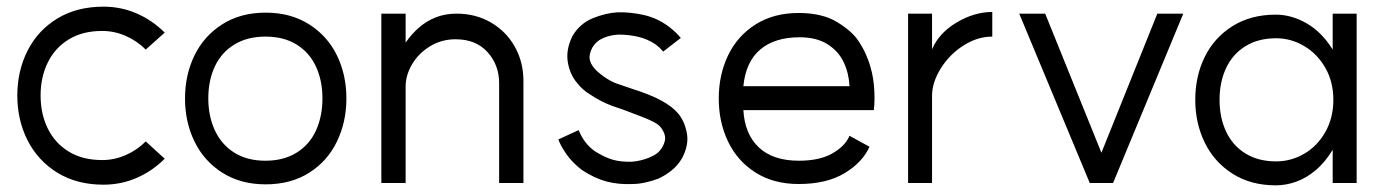

<svg xmlns="http://www.w3.org/2000/svg" viewBox="-20 -550 4170 577"><path d="M418 -125 475 -73Q438 -36 391 -15.5Q344 5 291 5Q211 5 152.5 -31Q94 -67 63 -128Q32 -189 32 -263Q32 -337 63 -398Q94 -459 152.5 -494.5Q211 -530 291 -530Q344 -530 391 -509.5Q438 -489 475 -452L418 -401Q392 -427 358 -442Q324 -457 287 -457Q228 -457 186.5 -431.5Q145 -406 123.5 -362Q102 -318 102 -263Q102 -208 123.5 -164Q145 -120 186.5 -94.5Q228 -69 287 -69Q324 -69 358 -84Q392 -99 418 -125Z M949 -254.2Q949 -308 929.5 -350Q910 -392 871.5 -416Q833 -440 778 -440Q723 -440 684 -416Q645 -392 625.5 -350Q606 -308 606 -254.2Q606 -200.4 626 -157.7Q646 -115 684.5 -91Q723 -67 777.5 -67Q832 -67 871 -91Q910 -115 929.5 -157.7Q949 -200.4 949 -254.2ZM1021 -254Q1021 -183.5 992.5 -124.5Q964 -65.5 909 -30.8Q854 4 778.1 4Q703.3 4 648.1 -31Q593 -66 564.5 -124.7Q536 -183.5 536 -253.7Q536 -325 564.5 -383.5Q593 -442 648 -477Q703 -512 778.3 -512Q853.6 -512 908.8 -477Q964 -442 992.5 -383.7Q1021 -325.4 1021 -254Z M1349 -432Q1307 -432 1272.5 -411Q1238 -390 1218.5 -357Q1199 -324 1199 -290V0H1126V-509H1199V-422Q1217 -448 1239.5 -467.5Q1262 -487 1290 -498Q1318 -509 1352 -509Q1410 -509 1456 -482Q1502 -455 1527.5 -409Q1553 -363 1553 -307V0H1480V-300Q1480 -355 1445 -393.5Q1410 -432 1349 -432Z M1729 -39Q1700 -61 1682 -87Q1664 -113 1658 -131L1719 -159Q1735 -119 1767 -96Q1797 -77 1821.5 -70Q1846 -63 1879 -64Q1905 -66 1930 -76Q1947 -83 1955.5 -90Q1964 -97 1971 -109Q1981 -127 1978.5 -140.5Q1976 -154 1966 -167Q1958 -178 1933 -189Q1921 -195 1854 -220L1819 -232Q1803 -238 1786.5 -246.5Q1770 -255 1755 -265Q1730 -280 1715 -300Q1693 -325 1686.5 -362.5Q1680 -400 1700 -441Q1722 -479 1761 -495Q1800 -511 1836 -513Q1874 -514 1914.5 -505Q1955 -496 1990 -470Q2012 -453 2026 -436L1973 -395Q1963 -407 1951 -416Q1926 -433 1897.5 -439.5Q1869 -446 1839 -446Q1815 -445 1793.5 -436Q1772 -427 1760 -407Q1750 -387 1752 -373Q1754 -359 1766 -345Q1774 -335 1793 -321Q1818 -303 1839 -297L1874 -285Q1937 -265 1969 -247Q2001 -229 2017 -210Q2037 -187 2044 -151Q2051 -115 2030 -75Q2017 -53 1998.5 -38Q1980 -23 1958 -13Q1940 -6 1919 -1.5Q1898 3 1881 3Q1839 5 1803 -4.5Q1767 -14 1729 -39Z M2383 -438Q2308 -438 2264.5 -401Q2221 -364 2214 -291H2528H2533Q2531 -330 2515.5 -363Q2500 -396 2467 -417Q2434 -438 2383 -438ZM2606 -219H2214Q2218 -147 2260.5 -107Q2303 -67 2381 -67Q2443 -67 2481.5 -89Q2520 -111 2533 -142L2593 -109Q2572 -62 2518 -29.5Q2464 3 2380 3Q2305 3 2250.5 -31.5Q2196 -66 2168 -124.5Q2140 -183 2140 -254Q2140 -325 2168 -383.5Q2196 -442 2250.5 -476.5Q2305 -511 2380 -511Q2451 -511 2496 -483.5Q2541 -456 2560.5 -426Q2580 -396 2587 -374L2588 -373Q2603 -333 2606.5 -292Q2610 -251 2606 -219Z M2962 -514V-440Q2917 -440 2875 -413Q2833 -386 2807 -344Q2781 -302 2781 -262V0H2709V-509H2781V-402Q2802 -451 2855 -482.5Q2908 -514 2962 -514Z M3325 0H3255L3043 -509H3121L3290 -91L3458 -509H3536Z M3987 -250Q3987 -304 3963 -346Q3939 -388 3899.5 -411.5Q3860 -435 3815 -435Q3761 -435 3722.5 -411Q3684 -387 3664.5 -345Q3645 -303 3645 -250Q3645 -197 3664.5 -155Q3684 -113 3722.5 -89Q3761 -65 3815 -65Q3860 -65 3899.5 -88Q3939 -111 3963 -153.5Q3987 -196 3987 -250ZM4057 0H3985V-100Q3962 -62 3934 -38.5Q3906 -15 3875.5 -4Q3845 7 3814 7Q3739 7 3684 -28Q3629 -63 3600.5 -121.5Q3572 -180 3572 -250Q3572 -321 3600.5 -379Q3629 -437 3684 -471.5Q3739 -506 3814 -506Q3861 -506 3906.5 -480Q3952 -454 3985 -401V-509H4057Z"/></svg>

Font: SUIT Variable
Style: Regular
Weight: 400
Designer: Sunn Youn; Korean Glyphs from Source Han Sans (Sandoll Communications; Soo-young Jang, Joo-yeon Kang)
Foundry: Sunn
Version: Version 1.150;FEAKit 1.0